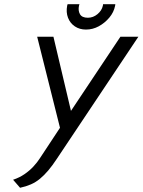

<svg xmlns="http://www.w3.org/2000/svg" viewBox="-20 -874 675 909"><path d="M526 -854H468L467 -847Q462 -824 441.5 -807Q421 -790 396 -790Q368 -790 358.5 -807Q349 -824 354 -847L356 -854H300L298 -847Q292 -816 302 -790Q312 -764 334.5 -749Q357 -734 387 -734Q419 -734 447.5 -749.5Q476 -765 497.5 -790.5Q519 -816 525 -847ZM550 -700 316 -349 233 -700H156L264 -269L169 -125Q157 -106 138.5 -86Q120 -66 96 -49.5Q72 -33 42 -23L75 15Q103 9 126 -1Q149 -11 169 -27.5Q189 -44 208.5 -67Q228 -90 249 -122L635 -700Z"/></svg>

Font: Advent Pro Medium
Style: Italic
Weight: 500
Italic angle: -12°
Version: Version 3.000